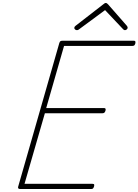

<svg xmlns="http://www.w3.org/2000/svg" viewBox="-20 -1272 931 1292"><path d="M117 0Q108 0 104 -3.5Q100 -7 102 -15L379 -982Q382 -991 386 -994.5Q390 -998 403 -998H879Q889 -998 890.5 -993.5Q892 -989 891 -981Q888 -970 883.5 -966.5Q879 -963 871 -963H411L291 -545H679Q688 -545 690 -540.5Q692 -536 690 -528Q687 -518 682.5 -514Q678 -510 670 -510H282L145 -35H602Q612 -35 613.5 -30.5Q615 -26 613 -18Q610 -8 606 -4Q602 0 593 0ZM498 -1069Q491 -1069 485.5 -1073.5Q480 -1078 480 -1084Q480 -1088 481.5 -1091Q483 -1094 488 -1098L675 -1243Q681 -1248 684.5 -1250Q688 -1252 692 -1252Q696 -1252 699.5 -1249.5Q703 -1247 707 -1243L834 -1098Q836 -1095 837.5 -1092Q839 -1089 839 -1086Q839 -1079 833 -1074Q827 -1069 820 -1069Q817 -1069 813.5 -1071Q810 -1073 807 -1077L687 -1204L515 -1077Q509 -1072 505.5 -1070.5Q502 -1069 498 -1069Z"/></svg>

Font: Playwrite AU QLD Thin
Style: Regular
Weight: 250
Designer: Veronika Burian, José Scaglione
Foundry: TypeTogether
Version: Version 1.002